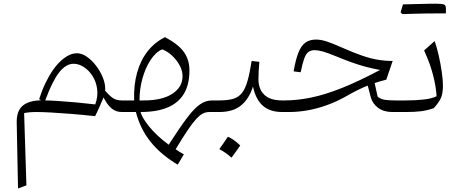

<svg xmlns="http://www.w3.org/2000/svg" viewBox="-20 -619 2540 1061"><path d="M386.7 -266.6Q415.5 -266.6 443.4 -248.5Q471.2 -230.5 491.2 -199.2Q511.2 -168 516.8 -127.4Q522.5 -86.9 506.3 -42Q457 -47.9 401.9 -53Q346.7 -58.1 300.3 -61Q253.9 -64 230 -64Q268.1 -168.5 305.9 -217.5Q343.8 -266.6 386.7 -266.6ZM404.8 -324.7Q383.8 -324.7 361.6 -314.2Q339.4 -303.7 316.9 -283.2Q294.4 -262.7 272.9 -232.2Q251.5 -201.7 231.9 -161.4Q212.4 -121.1 196.3 -71.3L207 -64.9Q157.7 -63.5 127.7 -49.1Q97.7 -34.7 84.7 -8.3Q71.8 18.1 72.3 56.6L79.6 422.4L126 405.3L113.3 5.9Q127 2.9 143.8 1.5Q160.6 0 183.6 0Q212.9 0 262.7 2.7Q312.5 5.4 375 10.5Q437.5 15.6 505.4 22.9Q516.1 2.9 528.8 -26.4Q541.5 -55.7 552.2 -80.6Q573.2 -39.1 596.9 -19.5Q620.6 0 653.8 0H654.3V-64H653.3Q624.5 -64 605 -76.4Q585.4 -88.9 560.5 -118.7Q561 -121.1 561.3 -123.8Q561.5 -126.5 561.5 -128.4Q561.5 -158.2 547.6 -192.1Q533.7 -226.1 510.5 -256.3Q487.3 -286.6 459.7 -305.7Q432.1 -324.7 404.8 -324.7Z M876.5 -346.2Q906.2 -335 931.6 -311Q957 -287.1 972.9 -257.3Q988.8 -227.5 988.8 -198.2Q988.8 -137.7 932.4 -100.8Q876 -64 775.4 -64H751Q750.5 -125.5 767.1 -185.1Q783.7 -244.6 812.5 -288.3Q841.3 -332 876.5 -346.2ZM892.1 -413.6Q835.9 -386.2 796.6 -336.7Q757.3 -287.1 737.8 -218.3Q718.3 -149.4 721.2 -64H654.3Q647 -64 643.3 -56.4Q639.6 -48.8 639.6 -33.2V-30.8Q639.6 -15.1 643.3 -7.6Q647 0 654.3 0Q675.8 0 693.6 0Q711.4 0 731 0Q754.9 92.8 811.3 163.6Q867.7 234.4 961.9 291L996.1 233.9Q983.4 227.1 971.2 219.5Q959 211.9 950.7 205.6Q989.3 141.6 1016.4 101.3Q1043.5 61 1064 38.8Q1084.5 16.6 1101.3 8.3Q1118.2 0 1136.2 0H1151.9V-64H1151.4Q1116.2 -64 1084.2 -41.5Q1052.2 -19 1012.2 34.2Q972.2 87.4 912.1 180.7Q844.2 129.9 804.7 80.8Q765.1 31.7 756.8 0Q846.2 0 906.2 -25.1Q966.3 -50.3 996.6 -101.3Q1026.9 -152.3 1026.9 -230.5Q1026.9 -287.1 997.1 -330.3Q967.3 -373.5 892.1 -413.6Z M1151.9 0H1191.4Q1267.1 0 1311.5 -35.9Q1356 -71.8 1377.9 -140.6Q1393.1 -69.8 1432.4 -34.9Q1471.7 0 1540 0H1540.5V-64H1540Q1473.1 -64 1440.7 -95.2Q1408.2 -126.5 1408.2 -181.2Q1408.2 -200.7 1409.4 -224.6Q1410.6 -248.5 1413.1 -277.3L1370.6 -282.2Q1359.9 -213.4 1347.4 -170.4Q1335 -127.4 1316.2 -104.2Q1297.4 -81.1 1267.3 -72.5Q1237.3 -64 1190.9 -64H1151.9Q1144.5 -64 1140.9 -56.4Q1137.2 -48.8 1137.2 -33.2V-30.8Q1137.2 -15.1 1140.9 -7.6Q1144.5 0 1151.9 0ZM1239.3 136.7Q1227.1 154.8 1215.6 171.4Q1204.1 188 1191.9 205.1Q1209.5 214.4 1226.8 226.3Q1244.1 238.3 1259.3 252.4Q1272 235.4 1283.9 218.5Q1295.9 201.7 1307.6 185.1Q1287.6 165.5 1270.8 154.1Q1253.9 142.6 1239.3 136.7Z M1726.6 -400.4Q1690.9 -400.4 1667.5 -383.3Q1644 -366.2 1628.9 -327.9Q1613.8 -289.6 1602.5 -224.6L1641.6 -219.7Q1651.4 -268.6 1660.9 -294.9Q1670.4 -321.3 1684.1 -331.5Q1697.8 -341.8 1719.2 -341.8Q1734.9 -341.8 1761.7 -335Q1788.6 -328.1 1838.9 -307.1Q1890.1 -286.1 1928.7 -272.5Q1967.3 -258.8 2002.9 -249.5Q2038.6 -240.2 2080.1 -232.4Q1963.4 -170.4 1870.6 -133.3Q1777.8 -96.2 1700.4 -80.1Q1623 -64 1551.8 -64H1540.5Q1533.2 -64 1529.5 -56.4Q1525.9 -48.8 1525.9 -33.2V-30.8Q1525.9 -15.1 1529.5 -7.6Q1533.2 0 1540.5 0H1578.6Q1625 0 1677.2 -8.8Q1729.5 -17.6 1786.9 -38.1Q1844.2 -58.6 1905.8 -94.2Q1933.1 -109.9 1960.7 -123.3Q1988.3 -136.7 2012.2 -146L2028.8 -82Q2038.1 -46.9 2069.1 -23.4Q2100.1 0 2147.5 0H2212.4V-64H2165Q2128.9 -64 2106.7 -67.4Q2084.5 -70.8 2066.9 -84.5L2050.3 -160.2Q2082.5 -170.9 2114.7 -178.7L2149.9 -282.2Q2107.9 -282.2 2068.1 -288.8Q2028.3 -295.4 1981.2 -311.5Q1934.1 -327.6 1870.1 -356Q1813 -381.3 1782.2 -390.9Q1751.5 -400.4 1726.6 -400.4Z M2394.5 -544.9Q2410.2 -544.9 2419.9 -544.9Q2429.7 -544.9 2435.3 -544.9Q2440.9 -544.9 2443.8 -544.9Q2444.3 -551.3 2444.3 -559.1Q2444.3 -566.9 2444.3 -571.8Q2444.3 -588.9 2434.1 -593.8Q2423.8 -598.6 2389.2 -598.6Q2356.4 -591.3 2323.7 -583.3Q2291 -575.2 2258.5 -567.1Q2226.1 -559.1 2193.8 -550.8Q2196.3 -548.3 2198.5 -545.9Q2200.7 -543.5 2203.1 -541Q2233.4 -542 2265.4 -543Q2297.4 -543.9 2329.8 -544.4Q2362.3 -544.9 2394.5 -544.9ZM2203.1 -541Q2234.4 -550.3 2265.4 -559.6Q2296.4 -568.8 2327.4 -578.9Q2358.4 -588.9 2389.2 -598.6Q2380.4 -598.6 2361.3 -598.4Q2342.3 -598.1 2316.9 -597.4Q2291.5 -596.7 2262.9 -596.2Q2234.4 -595.7 2207 -594.7Q2203.6 -584 2200.4 -573.2Q2197.3 -562.5 2193.8 -550.8Q2196.3 -548.3 2198.5 -545.9Q2200.7 -543.5 2203.1 -541ZM2212.4 0H2224.1Q2272.9 0 2306.9 -4.4Q2340.8 -8.8 2377 -21Q2406.2 -53.7 2417 -78.6Q2427.7 -103.5 2427.7 -146.5Q2427.7 -175.3 2421.4 -220.2Q2415 -265.1 2404.5 -311.8Q2394 -358.4 2381.8 -392.1L2323.7 -340.3Q2358.4 -263.7 2374 -200.9Q2389.6 -138.2 2392.6 -87.4Q2369.6 -74.7 2323.5 -69.3Q2277.3 -64 2226.6 -64H2212.4Q2205.1 -64 2201.4 -56.4Q2197.8 -48.8 2197.8 -33.2V-30.8Q2197.8 -15.1 2201.4 -7.6Q2205.1 0 2212.4 0Z"/></svg>

Font: Pinar-VF
Style: Regular
Weight: 300
Designer: Amin Abedi
Version: Version 3.0